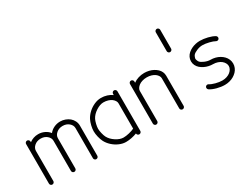

<svg xmlns="http://www.w3.org/2000/svg" viewBox="-83 -1457 2611 2037"><g transform="rotate(-30 1223.0 -438.5)"><path d="M615.5 -26.9V-396.2Q615.5 -431.4 584.6 -458Q553.7 -484.6 507.8 -484.6Q461.9 -484.6 430.9 -458Q399.9 -431.4 399.9 -396.2V-26.9Q399.9 -15.9 392 -7.9Q384 0 373 0Q362.1 0 354.1 -7.9Q346.2 -15.9 346.2 -26.9V-396.2Q346.2 -431.4 315.3 -458Q284.4 -484.6 238.5 -484.6Q192.6 -484.6 161.7 -458Q130.9 -431.4 130.9 -396.2V-26.9Q130.9 -15.9 122.8 -7.9Q114.7 0 103.8 0Q92.8 0 84.8 -7.9Q76.9 -15.9 76.9 -26.9V-511.5Q76.9 -522.5 84.8 -530.5Q92.8 -538.6 103.8 -538.6Q114.7 -538.6 122.8 -530.5Q130.9 -522.5 130.9 -511.5V-502.4Q152.8 -519.8 180.8 -529.2Q208.7 -538.6 238.5 -538.6Q279.1 -538.6 314.9 -521.5Q350.8 -504.4 373 -475.1Q395.3 -504.4 431.3 -521.5Q467.3 -538.6 507.8 -538.6Q539.6 -538.6 569.1 -527.7Q598.6 -516.8 620.7 -498.3Q642.8 -479.7 656 -453Q669.2 -426.3 669.2 -396.2V-26.9Q669.2 -15.9 661.3 -7.9Q653.3 0 642.3 0Q631.3 0 623.4 -7.9Q615.5 -15.9 615.5 -26.9Z M1007.6 -538.6Q1045.2 -538.6 1080.4 -527.6Q1115.7 -516.6 1142.1 -496.6V-511.5Q1142.1 -522.5 1150.1 -530.5Q1158.2 -538.6 1169.2 -538.6Q1180.2 -538.6 1188.1 -530.5Q1196 -522.5 1196 -511.5V-71.8V-68.6V-26.9Q1196 -15.9 1188.1 -7.9Q1180.2 0 1169.2 0Q1158.4 0 1150.4 -7.7Q1142.3 -15.4 1142.1 -26.1Q1111.1 -13.9 1075.3 -7Q1039.6 0 1007.6 0Q967.8 0 926.1 -18.1Q884.5 -36.1 850.5 -67.1Q816.4 -98.1 797.1 -135.7Q783.2 -163.1 774.3 -200.6Q765.4 -238 765.4 -269.3Q765.4 -300.5 774.3 -337.9Q783.2 -375.2 797.1 -402.6Q816.4 -440.2 850.5 -471.3Q884.5 -502.4 926.1 -520.5Q967.8 -538.6 1007.6 -538.6ZM1007.6 -54Q1038.6 -54 1077.5 -63.4Q1116.5 -72.8 1142.1 -85.4V-396.2Q1142.1 -411.9 1132.4 -427.5Q1122.8 -443.1 1105.8 -455.9Q1088.9 -468.8 1063 -476.7Q1037.1 -484.6 1007.6 -484.6Q965.1 -484.6 916.1 -452.9Q867.2 -421.1 845 -378.2Q835 -358.9 827 -325.3Q819.1 -291.7 819.1 -269.3Q819.1 -246.8 827 -213.3Q835 -179.7 845 -160.4Q867.2 -117.4 916.1 -85.7Q965.1 -54 1007.6 -54Z M1672.9 -26.9V-396.2Q1672.9 -411.9 1663.2 -427.5Q1653.6 -443.1 1636.6 -455.9Q1619.6 -468.8 1593.8 -476.7Q1567.9 -484.6 1538.3 -484.6Q1508.8 -484.6 1482.9 -476.7Q1457 -468.8 1440.1 -455.9Q1423.1 -443.1 1413.5 -427.5Q1403.8 -411.9 1403.8 -396.2V-26.9Q1403.8 -15.9 1395.8 -7.9Q1387.7 0 1376.7 0Q1365.7 0 1357.8 -7.9Q1349.9 -15.9 1349.9 -26.9V-511.5Q1349.9 -522.5 1357.8 -530.5Q1365.7 -538.6 1376.7 -538.6Q1387.7 -538.6 1395.8 -530.5Q1403.8 -522.5 1403.8 -511.5V-496.6Q1430.2 -516.6 1465.5 -527.6Q1500.7 -538.6 1538.3 -538.6Q1567.1 -538.6 1594.8 -532.1Q1622.6 -525.6 1646.2 -513.2Q1669.9 -500.7 1688.1 -483.6Q1706.3 -466.6 1716.6 -444Q1726.8 -421.4 1726.8 -396.2V-26.9Q1726.8 -15.9 1718.9 -7.9Q1710.9 0 1700 0Q1689 0 1680.9 -7.9Q1672.9 -15.9 1672.9 -26.9Z M1861.3 -619.1V-850.1Q1861.3 -861.1 1869.3 -869Q1877.2 -877 1888.2 -877Q1899.2 -877 1907.2 -869Q1915.3 -861.1 1915.3 -850.1V-619.1Q1915.3 -608.2 1907.2 -600.2Q1899.2 -592.3 1888.2 -592.3Q1877.2 -592.3 1869.3 -600.2Q1861.3 -608.2 1861.3 -619.1Z M2218.8 -538.6Q2263.7 -538.6 2313.4 -526.5Q2363 -514.4 2394.5 -495.4Q2403.8 -489.7 2406.5 -478.6Q2409.2 -467.5 2403.6 -458.3Q2397.9 -449 2387 -446.4Q2376 -443.8 2366.7 -449.5Q2344.7 -462.6 2299.6 -473.6Q2254.4 -484.6 2218.8 -484.6Q2186.8 -484.6 2150.4 -469.6Q2114 -454.6 2099.9 -437Q2094.5 -430.4 2089.4 -416.7Q2084.2 -403.1 2084.2 -396.2Q2084.2 -389.4 2089.4 -375.7Q2094.5 -362.1 2099.9 -355.5Q2114 -337.9 2150.4 -322.8Q2186.8 -307.6 2218.8 -307.6Q2248 -307.6 2276.1 -300.4Q2304.2 -293.2 2327.8 -279.4Q2351.3 -265.6 2369.1 -247.1Q2387 -228.5 2397.1 -204.3Q2407.2 -180.2 2407.2 -153.8Q2407.2 -127.4 2397.1 -103.3Q2387 -79.1 2369.1 -60.5Q2351.3 -42 2327.8 -28.2Q2304.2 -14.4 2276.1 -7.2Q2248 0 2218.8 0Q2173.1 0 2123.3 -13.3Q2073.5 -26.6 2042.2 -47.6Q2033.2 -53.7 2030.9 -64.8Q2028.6 -75.9 2034.7 -85Q2040.8 -94 2051.9 -96.2Q2063 -98.4 2072 -92.3Q2094.5 -77.1 2138.4 -65.6Q2182.4 -54 2218.8 -54Q2247.8 -54 2273.3 -62.5Q2298.8 -71 2316.2 -85.1Q2333.5 -99.1 2343.5 -117.2Q2353.5 -135.3 2353.5 -153.8Q2353.5 -172.4 2343.5 -190.4Q2333.5 -208.5 2316.2 -222.5Q2298.8 -236.6 2273.3 -245.2Q2247.8 -253.9 2218.8 -253.9Q2192.9 -253.9 2166.5 -259.8Q2140.1 -265.6 2115.7 -277.6Q2091.3 -289.6 2072.3 -306.2Q2053.2 -322.8 2041.7 -346.2Q2030.3 -369.6 2030.3 -396.2Q2030.3 -422.9 2041.7 -446.3Q2053.2 -469.7 2072.3 -486.3Q2091.3 -502.9 2115.7 -514.9Q2140.1 -526.9 2166.5 -532.7Q2192.9 -538.6 2218.8 -538.6Z"/></g></svg>

Font: Tecnico
Style: Fino
Weight: 400
Version: Version 1.3